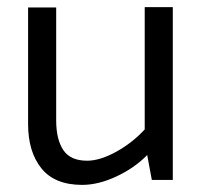

<svg xmlns="http://www.w3.org/2000/svg" viewBox="-20 -506 569 540"><path d="M225 -54Q178 -54 158 -84Q138 -114 138 -168V-485H59V-157Q59 -79 96.5 -32.5Q134 14 211 14Q257 14 308 -10Q359 -34 394 -70L407 0H466V-486H387V-142Q352 -104 306.5 -79Q261 -54 225 -54Z"/></svg>

Font: Catamaran
Style: Regular
Weight: 400
Designer: Pria Ravichandran
Version: Version 1.000;PS 001.000;hotconv 1.0.70;makeotf.lib2.5.58329